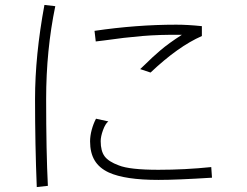

<svg xmlns="http://www.w3.org/2000/svg" viewBox="-20 -692 1002 778"><path d="M160 -672 204 -667Q167 -488 167 -291Q167 -76 174 61L129 66Q122 -105 122 -291Q122 -467 160 -672ZM694 -592Q741 -592 798 -586V-546Q702 -504 590 -398L548 -412L567 -430Q597 -460 630.5 -488.5Q664 -517 717 -551Q627 -552 555.5 -546Q484 -540 401 -528L368 -524L363 -567Q533 -592 694 -592ZM369 -211 419 -200Q407 -191 397.5 -165Q388 -139 388 -120Q388 -80 404 -58.5Q420 -37 461 -22Q505 -4 622 -4Q729 -4 836 -15L839 28Q697 37 622 37Q487 37 421 7Q382 -11 363.5 -42Q345 -73 345 -119Q345 -141 351.5 -165.5Q358 -190 369 -211Z"/></svg>

Font: Gmarket Sans TTF Light
Style: Regular
Weight: 300
Designer: Creative Director : Sungho Lee; Art Director : Kiwoong Choi; Project Manager : Sori Yang, Jongwook Yoon; Font Designer :
Foundry: Sandoll Inc.
Version: Version 1.000;hotconv 1.0.109;makeotfexe 2.5.65596